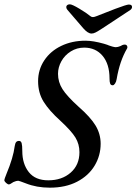

<svg xmlns="http://www.w3.org/2000/svg" viewBox="-35 -852 630 887"><path d="M84 -5Q53 -17 49 -17Q41 -17 27 -11Q11 0 6 0Q1 0 -7 -7Q-15 -14 -15 -20Q-15 -24 -5 -49Q26 -123 33 -177Q35 -190 39.5 -195.5Q44 -201 53 -201Q62 -201 65 -190.5Q68 -180 68 -154Q68 -95 98 -57Q128 -19 188 -19Q251 -19 291.5 -54.5Q332 -90 332 -149Q332 -186 313.5 -216.5Q295 -247 243 -295Q192 -341 166.5 -382Q141 -423 141 -477Q141 -530 169.5 -573Q198 -616 248 -640Q298 -664 360 -664Q395 -664 445 -650Q465 -644 468 -642Q473 -640 483.5 -637Q494 -634 500 -634Q509 -634 521 -639Q532 -646 541 -646Q549 -646 552 -640Q555 -634 552 -628Q518 -570 504 -487Q502 -474 496.5 -466Q491 -458 486 -458Q477 -458 474 -465.5Q471 -473 471 -489Q471 -556 439 -594Q407 -632 354 -632Q320 -632 292 -614.5Q264 -597 248.5 -569Q233 -541 233 -511Q233 -473 253.5 -440.5Q274 -408 328 -359Q383 -311 406.5 -272Q430 -233 430 -188Q430 -133 402 -86.5Q374 -40 321 -12.5Q268 15 195 15Q134 15 84 -5ZM350 -721 276 -807Q271 -813 271 -820Q273 -832 288 -832Q298 -832 331.5 -812Q365 -792 383 -777Q388 -773 394 -773Q400 -773 410 -777Q444 -791 497 -811Q550 -831 560 -831Q575 -831 575 -820Q575 -812 567 -806L438 -721Q418 -708 407.5 -702.5Q397 -697 388 -697Q371 -697 350 -721Z"/></svg>

Font: EB Garamond Medium
Style: Italic
Weight: 500
Italic angle: -17.2°
Designer: Georg Duffner and Octavio Pardo
Foundry: Georg Duffner
Version: Version 1.000